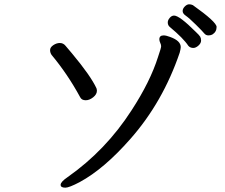

<svg xmlns="http://www.w3.org/2000/svg" viewBox="-20 -847 1040 889"><path d="M377 -382.8Q357.9 -382.8 351.1 -397Q293 -503.9 218.8 -592.8Q211.9 -603 211.9 -615.2Q211.9 -627.9 226.8 -637.9Q241.7 -647.9 256.8 -647.9Q272.9 -647.9 283 -635.5Q293 -623 313 -600.1Q399.9 -496.1 426.8 -438Q428.7 -431.2 428.7 -426.8Q428.7 -410.2 411.4 -396.5Q394 -382.8 377 -382.8ZM282.7 22Q260.7 22 260.7 8.8Q260.7 -4.9 293 -26.9Q469.7 -150.9 588.9 -335.9Q675.8 -469.2 711.9 -584Q726.1 -625 726.1 -632.8Q726.1 -640.1 721.9 -648.7Q717.8 -657.2 717.8 -665Q717.8 -683.1 737.8 -683.1Q749 -683.1 768.1 -675.8Q816.9 -658.2 816.9 -628.9Q816.9 -621.1 812 -603Q733.9 -374 584 -204.1Q461.9 -64.9 349.1 -3.9Q299.8 22 282.7 22ZM875 -625Q860.8 -625 852.1 -634.8Q829.1 -669.9 766.1 -722.2Q756.8 -730 756.8 -743.2Q756.8 -753.9 765.9 -764.4Q774.9 -774.9 786.1 -774.9Q811 -774.9 886.7 -699.2Q902.8 -684.1 907 -677Q911.1 -669.9 911.1 -659.2Q911.1 -647 898.9 -636Q886.7 -625 875 -625ZM944.8 -683.1Q933.1 -683.1 925.5 -692.6Q918 -702.1 886.5 -733.2Q855 -764.2 840.3 -774.2Q825.7 -784.2 825.7 -795.9Q825.7 -807.1 835.7 -817.1Q845.7 -827.1 856 -827.1Q864.7 -827.1 873 -823.2Q982.9 -745.1 982.9 -722.2Q982.9 -699.2 962.9 -687Q955.1 -683.1 944.8 -683.1Z"/></svg>

Font: LXGW WenKai GB Screen
Style: Regular
Weight: 400
Designer: LXGW / Fontworks Inc.
Foundry: LXGW / Fontworks Inc.
Version: Version 1.321;February 19, 2024;FontCreator 14.0.0.2901 64-b